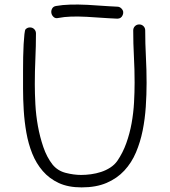

<svg xmlns="http://www.w3.org/2000/svg" viewBox="-20 -817 736 833"><path d="M616 -457Q616 -407 612.5 -354Q609 -301 599 -251Q589 -201 570 -156Q551 -111 519.5 -77Q488 -43 442.5 -23.5Q397 -4 334 -4Q276 -4 235 -23Q194 -42 165.5 -75Q137 -108 120 -150.5Q103 -193 94.5 -241Q86 -289 83 -338Q80 -387 80 -432V-511Q80 -539 80.5 -569Q81 -599 82.5 -625Q84 -651 86 -669Q88 -687 91 -690Q99 -698 110 -698Q121 -698 128.5 -690.5Q136 -683 136 -672Q136 -617 133.5 -562Q131 -507 131 -452Q131 -412 133.5 -364.5Q136 -317 144.5 -270Q153 -223 168 -179Q183 -135 208 -103Q230 -76 265 -67Q300 -58 332 -58Q352 -58 374.5 -61Q397 -64 418.5 -71Q440 -78 458.5 -90Q477 -102 489 -119Q513 -154 528 -196Q543 -238 551 -282.5Q559 -327 561.5 -372Q564 -417 564 -459Q564 -516 561 -572Q558 -628 558 -685Q558 -696 565.5 -703.5Q573 -711 584 -711Q595 -711 602.5 -703.5Q610 -696 610 -685Q610 -628 613 -571Q616 -514 616 -457ZM507 -780Q519 -768 512.5 -752Q506 -736 489 -736Q483 -736 450 -738Q417 -740 357 -744Q319 -746 288.5 -745Q258 -744 233 -739Q221 -736 213 -743Q205 -750 203 -760Q201 -770 206 -779.5Q211 -789 223 -791Q251 -796 284.5 -797Q318 -798 360 -796Q420 -792 452 -790Q484 -788 489 -788Q499 -788 507 -780Z"/></svg>

Font: Wynona
Style: Regular
Weight: 400
Italic angle: -12°
Designer: Kanati
Foundry: Kanati and Michael Everson
Version: Version 2.000